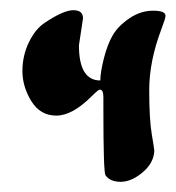

<svg xmlns="http://www.w3.org/2000/svg" viewBox="-20 -312 345 377"><path d="M143 -276 135 -223Q135 -154 177 -154Q177 -170 184 -197.5Q191 -225 201.5 -243Q212 -261 234 -276Q256 -291 280.5 -291Q305 -291 305 -281Q305 -276 297 -255Q273 -192 273 -135Q273 -78 278 -48.5Q283 -19 283 -16Q282 8 260 26.5Q238 45 217 45Q196 45 187 32Q183 24 183 -98V-121Q183 -136 176 -136Q173 -136 160 -123Q122 -85 90.5 -85Q59 -85 41.5 -113.5Q24 -142 24 -172.5Q24 -203 37 -229.5Q50 -256 69 -268Q105 -292 124 -292Q143 -292 143 -276Z"/></svg>

Font: Dr Sugiyama
Style: Regular
Weight: 400
Designer: Alejandro Paul
Foundry: Alejandro Paul
Version: Version 1.000